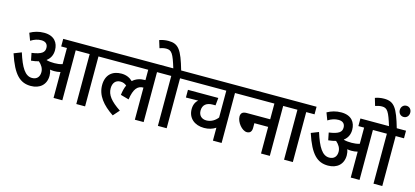

<svg xmlns="http://www.w3.org/2000/svg" viewBox="-70 -1438 4333 2005"><g transform="rotate(15 2096.5 -435.0)"><path d="M449 -213C449 -236 445 -257 437 -276C452 -274 467 -272 481 -272C504 -272 527 -274 549 -280V0H644V-540H795V0H890V-540H980V-622H487V-540H549V-365C520 -356 491 -353 463 -353C435 -353 405 -355 379 -362C378 -363 378 -364 377 -365C416 -394 435 -435 435 -485C435 -564 391 -632 279 -632C222 -632 172 -617 128 -592L158 -513C195 -537 233 -549 271 -549C318 -549 342 -525 342 -484C342 -437 312 -410 205 -395L221 -315C252 -318 279 -323 302 -330C335 -302 357 -267 357 -227C357 -174 327 -143 277 -143C202 -143 154 -222 106 -374L25 -342C96 -125 172 -59 286 -59C382 -59 449 -115 449 -213Z M966 -540H1428V-428C1427 -428 1425 -428 1423 -428C1370 -428 1325 -412 1292 -381C1260 -411 1221 -429 1169 -429C1072 -429 1004 -373 1004 -261C1004 -149 1077 -61 1193 16L1252 -51C1144 -123 1099 -181 1099 -252C1099 -310 1129 -346 1181 -346C1209 -346 1231 -336 1248 -321C1234 -291 1225 -255 1220 -213L1310 -188C1327 -306 1366 -347 1426 -347H1428V0H1523V-540H1613V-622H966Z M1772 -540H1862V-622H1762C1702 -831 1664 -886 1555 -886C1522 -886 1487 -880 1458 -869L1483 -788C1505 -796 1531 -802 1554 -802C1612 -802 1632 -770 1677 -622H1600V-540H1677V0H1772Z M2457 -540V-622H1849V-540H2272V-250C2244 -213 2200 -186 2150 -186C2100 -186 2066 -217 2066 -270C2066 -333 2108 -363 2173 -363H2203L2211 -445H1883V-362L2016 -364C1990 -344 1972 -309 1972 -261C1972 -164 2044 -104 2147 -104C2196 -104 2239 -117 2272 -140V0H2366V-540Z M2443 -622V-540H2792V-370H2538C2490 -370 2475 -348 2475 -315C2475 -256 2537 -177 2591 -177C2624 -177 2643 -197 2643 -238V-288H2792V0H2887V-540H2977V-622Z M3136 -540H3226V-622H2964V-540H3041V0H3136Z M3662 -213C3662 -236 3658 -257 3650 -276C3665 -274 3680 -272 3694 -272C3717 -272 3740 -274 3762 -280V0H3857V-540H4008V0H4103V-540H4193V-622H3700V-540H3762V-365C3733 -356 3704 -353 3676 -353C3648 -353 3618 -355 3592 -362C3591 -363 3591 -364 3590 -365C3629 -394 3648 -435 3648 -485C3648 -564 3604 -632 3492 -632C3435 -632 3385 -617 3341 -592L3371 -513C3408 -537 3446 -549 3484 -549C3531 -549 3555 -525 3555 -484C3555 -437 3525 -410 3418 -395L3434 -315C3465 -318 3492 -323 3515 -330C3548 -302 3570 -267 3570 -227C3570 -174 3540 -143 3490 -143C3415 -143 3367 -222 3319 -374L3238 -342C3309 -125 3385 -59 3499 -59C3595 -59 3662 -115 3662 -213Z M4011 -615H4095C4033 -831 3995 -886 3886 -886C3853 -886 3818 -880 3790 -869L3814 -788C3836 -796 3862 -802 3886 -802C3944 -802 3964 -769 4011 -615ZM4074 -815C4074 -780 4098 -754 4131 -754C4164 -754 4187 -780 4187 -815C4187 -849 4164 -875 4131 -875C4098 -875 4074 -849 4074 -815Z"/></g></svg>

Font: Noto Sans Devanagari SemiCondensed Medium
Style: Regular
Weight: 500
Width: 4
Designer: Jelle Bosma - Monotype Design Team
Foundry: Monotype Imaging Inc.
Version: Version 2.004